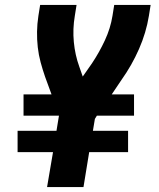

<svg xmlns="http://www.w3.org/2000/svg" viewBox="-20 -755 640 775"><path d="M170 0 194 -141H51V-227H208L218 -288H75V-374H188L162 -445Q152 -474 144 -503.5Q136 -533 132.5 -564Q129 -595 129.5 -627Q130 -659 135 -691L142 -735H289L282 -691Q273 -638 278 -585.5Q283 -533 300 -486L314 -446L351 -499Q381 -544 403.5 -592.5Q426 -641 434 -691L441 -735H588L581 -691Q570 -623 541 -557Q512 -491 470 -432L431 -374H521V-288H371L363 -275L355 -227H497V-141H340L317 0Z"/></svg>

Font: Iosevka Curly HvExObl
Style: Regular
Weight: 900
Width: 7
Italic angle: -9°
Monospace: yes
Designer: Belleve Invis
Foundry: Belleve Invis
Version: Version 11.1.0; ttfautohint (v1.8.3)